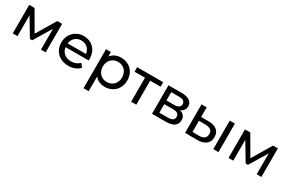

<svg xmlns="http://www.w3.org/2000/svg" viewBox="112 -1715 4581 3089"><g transform="rotate(30 2403.0 -170.5)"><path d="M614 -530 400 -172 192 -530H93V0H181V-388L377 -60H419L617 -387V0H704V-530Z M1370 -262C1370 -425 1261 -535 1108 -535C955 -535 842 -422 842 -265C842 -107 956 6 1127 6C1215 6 1288 -24 1336 -80L1283 -142C1245 -99 1192 -78 1130 -78C1025 -78 951 -140 939 -233H1369C1370 -242 1370 -254 1370 -262ZM1108 -454C1201 -454 1268 -391 1279 -302H939C949 -392 1017 -454 1108 -454Z M1800 -535C1722 -535 1654 -505 1611 -446V-530H1520V194H1616V-78C1660 -22 1726 6 1800 6C1955 6 2068 -102 2068 -265C2068 -427 1955 -535 1800 -535ZM1792 -78C1691 -78 1614 -152 1614 -265C1614 -377 1691 -451 1792 -451C1894 -451 1971 -377 1971 -265C1971 -152 1894 -78 1792 -78Z M2582 -530H2098V-446H2292V0H2388V-446H2582Z M3041 -275C3094 -296 3126 -337 3126 -394C3126 -481 3051 -530 2926 -530H2680V0H2935C3076 0 3144 -54 3144 -146C3144 -213 3111 -257 3041 -275ZM2774 -456H2918C2991 -456 3030 -431 3030 -380C3030 -329 2991 -302 2918 -302H2774ZM2928 -74H2774V-233H2934C3013 -233 3048 -207 3048 -152C3048 -98 3007 -74 2928 -74Z M3533 -350 3390 -351V-530H3294V0L3517 1C3659 2 3739 -62 3739 -177C3739 -286 3667 -349 3533 -350ZM3818 0H3914V-530H3818ZM3510 -72 3390 -73V-281L3510 -279C3597 -278 3642 -248 3642 -178C3642 -107 3596 -71 3510 -72Z M4622 -530 4408 -172 4200 -530H4101V0H4189V-388L4385 -60H4427L4625 -387V0H4712V-530Z"/></g></svg>

Font: AWKNG-Font Medium
Style: Regular
Weight: 500
Designer: Awakening Church
Foundry: Awakening Church
Version: Version 1.700;PS 001.700;hotconv 1.0.88;makeotf.lib2.5.64775